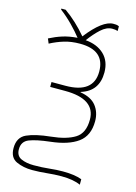

<svg xmlns="http://www.w3.org/2000/svg" viewBox="-123 -725 675 951"><g transform="rotate(15 214.5 -249.5)"><path d="M339 -653Q284 -653 206 -553Q153 -616 92 -659H70V-654Q103 -629 133.5 -598Q164 -567 185 -540Q143 -537 110 -526.5Q77 -516 44 -499L54 -475Q88 -493 124 -504Q160 -515 205 -515Q332 -515 332 -406Q332 -295 188 -295H117V-270H193Q349 -270 349 -164Q349 -95 306 -68Q263 -41 184 -33Q106 -25 63 -5.5Q20 14 20 69Q20 118 55.5 134.5Q91 151 137 151Q174 151 212 147Q250 143 286 143Q347 143 384 160V132Q348 118 287 118Q254 118 217.5 122Q181 126 138 126Q100 126 73.5 114Q47 102 47 68Q47 28 82.5 14Q118 0 189 -8Q279 -18 327.5 -53.5Q376 -89 376 -163Q376 -209 350.5 -241.5Q325 -274 269 -283V-285Q358 -312 358 -408Q358 -466 322.5 -500Q287 -534 227 -539Q254 -576 282.5 -602Q311 -628 340 -628Q357 -628 368 -624V-648Q360 -652 352.5 -652.5Q345 -653 339 -653Z"/></g></svg>

Font: Noto Sans UI Thin
Style: Regular
Weight: 250
Designer: Monotype Design Team
Foundry: Monotype Imaging Inc.
Version: Version 1.901